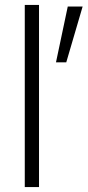

<svg xmlns="http://www.w3.org/2000/svg" viewBox="-20 -755 354 775"><path d="M137.5 0V-735H80V0ZM206 -503.5H247.5L313.5 -728.5H253.5Z"/></svg>

Font: Hauora Light
Style: Regular
Weight: 300
Designer: Wayne Shih
Foundry: WCYS
Version: Version 1.001;hotconv 1.0.109;makeotfexe 2.5.65596